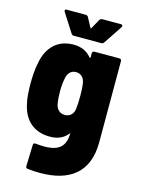

<svg xmlns="http://www.w3.org/2000/svg" viewBox="-133 -775 775 1052"><g transform="rotate(15 255.0 -249.0)"><path d="M356 -580 426 -685C431 -693 428 -700 419 -700H313C307 -700 301 -697 298 -692L268 -638C266 -635 264 -635 262 -638L233 -692C230 -698 224 -700 218 -700H111C105 -700 101 -698 101 -693C101 -691 102 -689 103 -686L171 -580C174 -575 179 -572 185 -572H342C348 -572 353 -575 356 -580ZM305 -505V-482C305 -478 302 -476 299 -480C274 -511 239 -525 198 -525C107 -525 50 -468 34 -374C34 -372 34 -370 33 -368C27 -345 24 -294 24 -261C24 -230 26 -177 32 -156C50 -49 117 -4 201 -4C241 -4 274 -16 298 -44C301 -48 305 -52 305 -52C305 23 269 56 186 56C171 56 154 55 136 53C128 52 123 56 123 64L119 186C119 193 123 198 131 198C155 201 179 202 201 202C368 202 471 127 471 -44V-505C471 -512 466 -517 459 -517H317C310 -517 305 -512 305 -505ZM301 -185C296 -158 278 -140 249 -140C222 -140 203 -158 197 -185C193 -207 191 -231 191 -260C191 -288 194 -315 199 -338C205 -364 222 -383 249 -383C277 -383 295 -365 300 -337C304 -315 305 -292 305 -261C305 -230 304 -207 301 -185Z"/></g></svg>

Font: Barlow Semi Condensed ExtraBold
Style: Regular
Weight: 800
Width: 4
Designer: Jeremy Tribby
Foundry: Tribby Type
Version: Version 1.422;hotconv 1.0.109;makeotfexe 2.5.65596